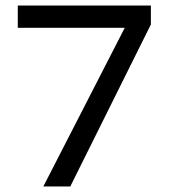

<svg xmlns="http://www.w3.org/2000/svg" viewBox="-20 -764 612 691"><path d="M136 -93 429 -664H44V-744H523V-676L233 -93Z"/></svg>

Font: Noto Sans Telugu UI
Style: Regular
Weight: 400
Designer: Jelle Bosma - Monotype Design Team
Foundry: Monotype Imaging Inc.
Version: Version 2.006